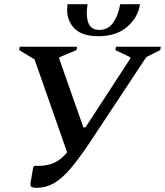

<svg xmlns="http://www.w3.org/2000/svg" viewBox="-20 -882 784 912"><path d="M411 -212Q358 -132 316.5 -83Q275 -34 236.5 -12Q198 10 155 10Q132 10 127.5 4Q123 -2 126 -19L138 -89L144 -94H160Q206 -94 238 -109Q270 -124 299 -158L144 -600L71 -644L74 -660H346L343 -644L262 -610L261 -604L376 -277H386L599 -604V-610L528 -644L531 -660H744L741 -644L675 -611ZM301 -862H396Q387 -810 399 -775Q411 -740 452 -740Q494 -740 518 -775Q542 -810 551 -862H645Q635 -798 583.5 -754Q532 -710 447 -710Q363 -710 327 -754Q291 -798 301 -862Z"/></svg>

Font: Spectral SC SemiBold
Style: Italic
Weight: 600
Italic angle: -10°
Designer: Jean-Baptiste Levee
Foundry: Production Type
Version: Version 2.001